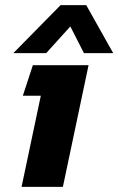

<svg xmlns="http://www.w3.org/2000/svg" viewBox="-20 -728 461 748"><path d="M32 -521 216 -708H316L421 -521H307L254 -625L160 -521ZM64 0 139 -355H69L108 -474H325L225 0Z"/></svg>

Font: Kanit SemiBold
Style: Italic
Weight: 600
Italic angle: -12°
Designer: Katatrad Team
Foundry: CadsonDemak
Version: Version 2.000; ttfautohint (v1.8.3)